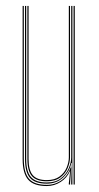

<svg xmlns="http://www.w3.org/2000/svg" viewBox="-20 -620 331 645"><path d="M137 5Q93.8 5 74.9 -16.1Q56 -37.2 56 -86V-600H60V-86Q60 -39.2 77.9 -19.1Q95.8 1 137 1Q165 1 186.6 -14.6Q208.2 -30.2 217.2 -57.5H219.2L215.5 -6V0H211.2V-4.8L215.5 -44.5H214.5Q205.2 -22.5 183.9 -8.8Q162.5 5 137 5ZM227.2 0V-600H231.2V0ZM137 -11Q102.2 -11 87.1 -28.5Q72 -46 72 -86V-600H76V-86Q76 -48 90.2 -31.5Q104.5 -15 137 -15Q163.8 -15 180.1 -27.1Q196.5 -39.2 203.9 -57Q211.2 -74.8 211.2 -91.2V-600H215.2V-91.2Q215.2 -74.5 207.6 -55.8Q200 -37 182.9 -24Q165.8 -11 137 -11ZM137 -3Q97.8 -3 80.9 -22.2Q64 -41.5 64 -86V-600H68V-86Q68 -43.8 84 -25.4Q100 -7 137 -7Q166.5 -7 184.5 -21Q202.5 -35 210.9 -54.8Q219.2 -74.5 219.2 -91.2V-600H223.2V0H219.2V-10L221.2 -72.2H219.2Q215 -46.2 193 -24.6Q171 -3 137 -3Z"/></svg>

Font: Big Shoulders Inline Display Thin
Style: Regular
Weight: 100
Designer: Patric King
Foundry: XO Type Co
Version: Version 1.000